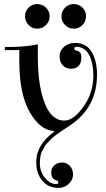

<svg xmlns="http://www.w3.org/2000/svg" viewBox="-20 -691 520 944"><path d="M300 -568Q282 -586 282 -611Q282 -636 300 -653.5Q318 -671 343 -671Q368 -671 385.5 -653.5Q403 -636 403 -611Q403 -586 385.5 -568Q368 -550 343 -550Q318 -550 300 -568ZM120.5 -568Q103 -586 103 -611Q103 -636 120.5 -653.5Q138 -671 163 -671Q188 -671 206 -653.5Q224 -636 224 -611Q224 -586 206 -568Q188 -550 163 -550Q138 -550 120.5 -568ZM268 233Q218 233 188 197.5Q158 162 158 106Q158 21 246 -43L245 -47Q177 -51 126 -140Q75 -229 75 -389V-445H4V-460H25Q104 -460 166 -473V-412Q166 -271 199.5 -184.5Q233 -98 296 -98Q341 -98 390 -166Q439 -234 439 -320Q439 -369 425 -406.5Q411 -444 381 -456Q371 -461 358 -461Q345 -461 345 -452.5Q345 -444 354 -443Q381 -438 380 -409Q380 -353 328 -353Q304 -353 288.5 -370Q273 -387 273 -414.5Q273 -442 295 -461Q317 -480 348 -480Q404 -480 430.5 -436Q457 -392 457 -324Q457 -163 325 -75Q323 -73 304 -61Q285 -49 280.5 -45.5Q276 -42 259 -30Q242 -18 236.5 -12Q231 -6 218 6.5Q205 19 200 28Q195 37 188 50Q176 72 176 112.5Q176 153 201 183.5Q226 214 257 214Q267 214 267 206Q267 198 258 196Q232 190 232 156Q232 135 247.5 121.5Q263 108 285.5 108Q308 108 323.5 124.5Q339 141 339 167Q339 193 318 213Q297 233 268 233Z"/></svg>

Font: Elsie Swash Caps
Style: Regular
Weight: 400
Designer: Alejandro Inler
Foundry: Alejandro Inler
Version: 1.003